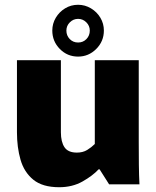

<svg xmlns="http://www.w3.org/2000/svg" viewBox="-20 -772 653 804"><path d="M228 12Q158 12 119.5 -19.5Q81 -51 66 -103Q51 -155 51 -218V-520H235V-218Q235 -178 250 -155.5Q265 -133 302 -133Q327 -133 345 -144Q363 -155 377 -169V-520H561V-178Q561 -127 561.5 -82.5Q562 -38 564 0H437L397 -63H393Q368 -36 325.5 -12Q283 12 228 12ZM307 -535Q262 -535 230.5 -567Q199 -599 199 -644Q199 -673 213.5 -697.5Q228 -722 252.5 -737Q277 -752 307 -752Q336 -752 361 -737Q386 -722 400.5 -697.5Q415 -673 415 -644Q415 -599 383 -567Q351 -535 307 -535ZM307 -594Q328 -594 342 -608.5Q356 -623 356 -644Q356 -664 341.5 -678.5Q327 -693 307 -693Q287 -693 272.5 -678.5Q258 -664 258 -644Q258 -623 272 -608.5Q286 -594 307 -594Z"/></svg>

Font: Murecho ExtraBold
Style: Regular
Weight: 800
Designer: Neil Summerour
Foundry: Positype
Version: Version 1.010; ttfautohint (v1.8.3)